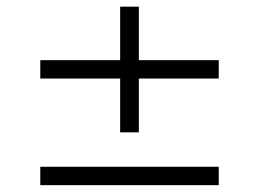

<svg xmlns="http://www.w3.org/2000/svg" viewBox="-20 -541 757 561"><path d="M385.7 -311.5V-154.3H331.1V-311.5H97.7V-365.2H331.1V-521.5H385.7V-365.2H619.1V-311.5ZM97.7 0V-53.7H619.1V0Z"/></svg>

Font: Namkio Khamti
Style: Bold
Weight: 700
Designer: Debbi Hosken
Foundry: SIL International
Version: Version 3.917